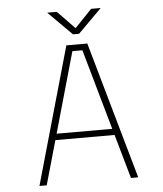

<svg xmlns="http://www.w3.org/2000/svg" viewBox="-58 -925 827 976"><g transform="rotate(-5 355.0 -437.0)"><path d="M570.5 0 506.5 -225H204.5L140.5 0H103.5L302 -700H409L607.5 0ZM330 -668 213.5 -257H497.5L381 -668ZM492.5 -874 371.5 -753H340.5L219.5 -874H268.5L356.5 -783L443.5 -874Z"/></g></svg>

Font: League Mono Thin
Style: Regular
Weight: 100
Width: 6
Designer: Tyler Finck
Foundry: The League of Moveable Type / Tyler Finck
Version: Version 2.300;RELEASE